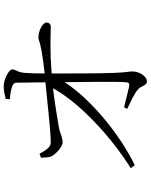

<svg xmlns="http://www.w3.org/2000/svg" viewBox="92 -896 816 1040"><g transform="rotate(-90 500.0 -376.0)"><path d="M483 -730C506 -729 528 -726 546 -720C564 -714 572 -709 572 -691C572 -657 574 -596 574 -538C469 -528 308 -509 250 -509C226 -508 209 -529 187 -570L166 -562C166 -547 167 -521 172 -508C181 -486 224 -444 249 -445C279 -445 294 -459 336 -466C389 -475 466 -488 542 -497C460 -347 269 -175 109 -76L125 -54C292 -134 485 -294 575 -434C576 -315 579 -141 574 -97C573 -87 567 -82 555 -84C528 -89 477 -103 439 -112L430 -95C463 -78 510 -60 537 -35C555 -20 556 12 579 12C606 12 633 -29 633 -65C633 -87 627 -105 625 -170C622 -243 622 -409 622 -504C752 -515 830 -509 876 -509C889 -509 898 -519 898 -531C898 -555 851 -576 816 -576C799 -576 802 -562 622 -542C622 -580 623 -628 626 -657C631 -696 644 -696 644 -719C644 -734 593 -764 552 -764C526 -764 501 -757 484 -753Z"/></g></svg>

Font: Noto Serif CJK JP Light
Style: Regular
Weight: 300
Designer: Ryoko NISHIZUKA 西塚涼子 (kana & ideographs); Frank Grießhammer (Latin, Greek & Cyrillic); Wenlong ZHANG 张文龙 (bopomofo); San
Foundry: Adobe Systems Incorporated
Version: Version 1.001;PS 1.001;hotconv 16.6.54;makeotf.lib2.5.65590